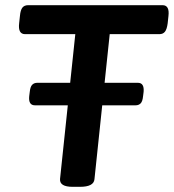

<svg xmlns="http://www.w3.org/2000/svg" viewBox="-20 -720 672 742"><path d="M261 2Q210 2 212 -28L271 -588H77Q49 -588 54 -630L57 -658Q59 -681 66.5 -690.5Q74 -700 89 -700H608Q636 -700 631 -658L628 -630Q625 -607 617.5 -597.5Q610 -588 596 -588H404L345 -27Q342 2 289 2ZM115 -313Q89 -313 93 -349L95 -365Q97 -385 104.5 -392.5Q112 -400 124 -400H513Q538 -400 535 -365L533 -349Q531 -328 523.5 -320.5Q516 -313 504 -313Z"/></svg>

Font: Asap Semi Expanded Semi Expanded SemiBold
Style: Italic
Weight: 600
Width: 6
Italic angle: -6°
Designer: Pablo Cosgaya
Foundry: Omnibus-Type
Version: Version 3.001; ttfautohint (v1.8.4.7-5d5b)